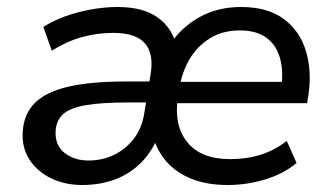

<svg xmlns="http://www.w3.org/2000/svg" viewBox="-20 -520 948 549"><path d="M215 9Q167 9 127.5 -9.5Q88 -28 65 -62.5Q42 -97 45 -143Q48 -195 80.5 -226.5Q113 -258 177 -272.5Q241 -287 339 -287H422L413 -227H345Q271 -227 226.5 -219.5Q182 -212 161.5 -194.5Q141 -177 139 -145Q137 -104 165 -82.5Q193 -61 233 -61Q272 -61 305.5 -77Q339 -93 362 -122.5Q385 -152 392 -193L411 -310Q420 -368 393.5 -397Q367 -426 304 -426Q258 -426 214.5 -414Q171 -402 128 -375L104 -443Q132 -461 167 -473.5Q202 -486 240.5 -493Q279 -500 316 -500Q388 -500 429.5 -471Q471 -442 484 -391H465Q497 -441 549.5 -470.5Q602 -500 669 -500Q745 -500 791 -466Q837 -432 854.5 -375Q872 -318 862 -249L858 -225H467L476 -286H804L784 -268Q791 -315 781 -352.5Q771 -390 742.5 -411.5Q714 -433 666 -433Q616 -433 579.5 -410Q543 -387 521.5 -350Q500 -313 493 -268L489 -245Q476 -163 515 -114Q554 -65 638 -65Q685 -65 725 -77.5Q765 -90 800 -117L828 -54Q791 -23 738.5 -7Q686 9 631 9Q572 9 528 -8.5Q484 -26 456 -58Q428 -90 417 -133H433Q415 -86 382.5 -54Q350 -22 307.5 -6.5Q265 9 215 9Z"/></svg>

Font: Nunito Sans 10pt Medium
Style: Italic
Weight: 500
Italic angle: -9°
Designer: Vernon Adams
Foundry: Vernon Adams
Version: Version 3.101;gftools[0.9.27]